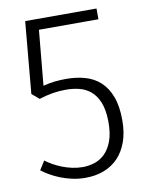

<svg xmlns="http://www.w3.org/2000/svg" viewBox="-82 -771 648 840"><g transform="rotate(-10 242.0 -350.5)"><path d="M370.6 -216.8Q369.6 -267.1 356.7 -299.6Q343.8 -332 322 -350.8Q300.3 -369.6 272 -377Q243.7 -384.3 211.9 -384.3Q180.2 -384.3 151.4 -379.4Q122.6 -374.5 91.8 -364.7L59.6 -392.1L88.4 -710.9H405.3V-663.1H141.1L118.2 -418.5Q145.5 -425.3 169.4 -428Q193.4 -430.7 221.2 -430.7Q266.1 -430.7 304.7 -419.7Q343.3 -408.7 371.3 -383.1Q399.4 -357.4 415.5 -315.2Q431.6 -272.9 431.6 -210.4Q431.6 -156.2 417 -115Q402.3 -73.7 375.7 -45.9Q349.1 -18.1 312 -3.9Q274.9 10.3 230 10.3Q198.7 10.3 170.4 3.9Q142.1 -2.4 117.9 -12.2Q93.8 -22 73.7 -33.7Q53.7 -45.4 39.6 -56.6L64.5 -95.7Q77.6 -85.4 95.7 -75.2Q113.8 -64.9 134.8 -56.6Q155.8 -48.3 179 -43.2Q202.1 -38.1 226.1 -38.1Q252 -38.1 277.8 -46.1Q303.7 -54.2 324.7 -74.5Q345.7 -94.7 358.4 -129.4Q371.1 -164.1 370.6 -216.8Z"/></g></svg>

Font: Ufes Sans Light
Style: Regular
Weight: 200
Designer: Ricardo Esteves & Thais Bronze
Foundry: ProDesignUfes - Ricardo Esteves, Thais Bronze (This is a derivative work, based on Roboto family, by Christian Robertson
Version: Version 2.0